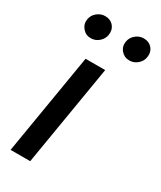

<svg xmlns="http://www.w3.org/2000/svg" viewBox="-194 -832 753 900"><g transform="rotate(30 182.5 -382.5)"><path d="M25.9 0 116.8 -545.5H223L132.1 0ZM297.6 -641Q270.6 -641 253 -661.4Q235.4 -681.8 240.1 -709.9Q244.3 -734 263.7 -749.5Q283 -764.9 305.4 -764.9Q334.9 -764.9 351.6 -745Q368.3 -725.1 363.6 -696.4Q360.1 -674 341.4 -657.5Q322.8 -641 297.6 -641ZM88.8 -641Q61.8 -641 44.2 -661.9Q26.6 -682.9 31.2 -709.9Q35.2 -734 54.7 -749.5Q74.2 -764.9 96.6 -764.9Q126.1 -764.9 142.8 -745Q159.4 -725.1 154.8 -696.4Q151.3 -674 132.6 -657.5Q114 -641 88.8 -641Z"/></g></svg>

Font: Inter UI Medium
Style: Italic
Weight: 500
Italic angle: 9.39999°
Designer: Rasmus Andersson
Foundry: rsms
Version: 3.2;8d6f07862